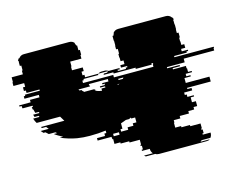

<svg xmlns="http://www.w3.org/2000/svg" viewBox="-97 -640 962 760"><g transform="rotate(-15 384.0 -260.0)"><path d="M626 -354H787V-349H785V-339H660V-324H587V-319H638V-314H608V-309H661V-299H663V-284H678V-279H652V-269H669V-264H643V-244H740V-224H643V-219H660V-209H627V-199H635V-189H661V-184H647V-164H663V-144H648V-134H624V-124H586V-114H559V-104H557V-84H581V-79H616V-74H658V-54H655V-49H660V-34H655V-29H687V-27Q687 -17 681 -9H645Q641 -5 639 -4H677Q672 0 663 0H468Q459 0 454 -4H415Q413 -5 409 -9H445Q438 -18 438 -27V-29H406V-34H411V-49H406V-54H409V-74H367V-79H332V-84H308V-104H305Q305 -106 304.5 -108Q304 -110 304 -112V-114H247V-124H280V-134H288V-144Q273 -142 256.5 -141Q240 -140 223 -140Q210 -140 196.5 -141Q183 -142 171 -144Q137 -150 105 -164H119Q110 -169 102 -173.5Q94 -178 86 -184H100L94 -189H67Q64 -191 61.5 -194Q59 -197 56 -199H48L39 -209H72Q70 -211 68 -214Q66 -217 64 -219H47L44 -224H140Q137 -229 134 -234Q131 -239 128 -244H32Q26 -253 23 -264H49Q49 -265 47 -269H30L27 -279H53L51 -284H37Q36 -288 35 -291.5Q34 -295 33 -299H31Q30 -301 30 -304Q30 -307 29 -309H34V-314H-7Q-8 -316 -8 -319V-324H-17V-329H30V-339H69V-349H10V-359H16V-364H77V-369H24V-379H16V-394H25V-409H-19V-424H-17V-444H29V-459H32V-479H26V-493Q26 -495 26.5 -496.5Q27 -498 27 -499H24Q25 -503 29 -509H32Q40 -520 53 -520H239Q253 -520 261 -509H258Q261 -506 263 -499H266V-479H272V-459H269V-444H223V-424H221V-409H265V-394H256V-379H264V-369H317V-364H256V-359H250V-349H374V-339H536V-349H538V-354H531Q532 -352 532 -349H466Q466 -351 466.5 -352Q467 -353 467 -354H377V-359H337L340 -364H353Q355 -367 358 -369H317Q325 -374 333 -374H345Q353 -374 361 -369H402Q404 -368 405 -367Q406 -366 407 -364H394Q397 -361 398 -359H429V-364H436V-369H411V-379H428V-394H416V-409H415V-424H418V-444H411V-459H412V-479H411V-499H415Q417 -505 419 -509H418Q426 -520 440 -520H635Q649 -520 657 -509H658Q662 -503 663 -499H659Q659 -498 659.5 -496.5Q660 -495 660 -493V-479H661V-459H660V-444H667V-424H664V-409H665V-394H677V-379H660V-369H685V-364H678V-359H626ZM286 -314Q290 -310 292 -309H287Q297 -302 315 -300V-309H331V-314H311V-319H330Q333 -322 334 -324H323V-329H349V-339H271Q271 -334 274 -329H226L229 -324H237L240 -319Q242 -318 243 -317Q244 -316 245 -314ZM410 -329H389V-324H407ZM381 -309V-306L389 -309ZM414 -144V-164H398V-168Q396 -167 393.5 -166Q391 -165 389 -164H376Q371 -162 365.5 -160Q360 -158 354 -156V-134H346V-124H375V-134H399V-144ZM337 -124H313V-114H337Z"/></g></svg>

Font: Rubik Glitch
Style: Regular
Weight: 400
Designer: Hubert and Fischer, NaN
Foundry: Hubert and Fischer, NaN
Version: Version 2.200